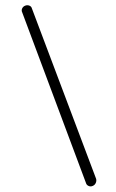

<svg xmlns="http://www.w3.org/2000/svg" viewBox="-20 -682 432 715"><path d="M326 10Q318 14 310 10.5Q302 7 300 -1L63 -635Q59 -643 62.5 -650.5Q66 -658 74 -661Q82 -664 89.5 -661Q97 -658 99 -650L338 -16Q340 -8 336.5 -0.5Q333 7 326 10Z"/></svg>

Font: Ekushey Sornaly
Style: Regular
Weight: 400
Designer: Al Mamun Sumon
Foundry: Al Mamun Sumon
Version: Version 1.0